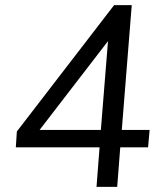

<svg xmlns="http://www.w3.org/2000/svg" viewBox="-20 -732 640 752"><path d="M566 -223 560 -155H451L439 0H358L370 -155H42L46 -217L427 -712H496L457 -223ZM135 -223H375L403 -571Z"/></svg>

Font: PRinguin Sans
Style: Italic
Weight: 400
Designer: Vernon Adams
Foundry: Vernon Adams
Version: ""